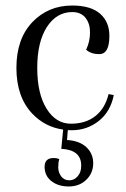

<svg xmlns="http://www.w3.org/2000/svg" viewBox="-20 -464 461 702"><path d="M244.1 -419.9Q187 -419.9 151.4 -365.2Q116.2 -310.5 116.2 -215.8Q116.2 -121.1 150.4 -66.4Q184.6 -11.7 239.3 -11.7Q293.9 -11.7 329.1 -40Q364.3 -67.9 377 -120.1L396 -116.2Q383.8 -55.2 340.8 -21.5Q297.9 12.2 242.2 12.2Q234.9 12.2 228 11.7L225.1 47.9Q271 50.8 295.9 74.2Q320.8 97.7 320.8 132.8Q320.8 168.9 295.4 193.4Q270 217.8 231.4 217.8Q192.9 217.8 168 198.2Q143.1 178.7 143.1 146Q143.1 113.8 175.8 113.8Q189.9 113.8 196.8 118.2Q192.9 128.9 192.9 147.5Q192.9 166 203.6 180.7Q214.8 195.3 233.4 195.3Q252 195.3 264.6 179.7Q277.3 165 276.9 141.1Q276.9 84 204.1 80.1L210.9 9.8Q144.5 0.5 97.7 -48.8Q40 -109.9 40 -215.8Q40 -321.8 98.1 -382.8Q156.2 -443.8 244.1 -443.8Q312 -443.8 346.2 -413.6Q380.4 -383.3 379.9 -332Q379.9 -266.1 342.8 -266.1Q313 -266.1 294.9 -282.2Q309.1 -312 309.1 -344.7Q309.6 -377 293 -398.4Q276.4 -419.9 244.1 -419.9Z"/></svg>

Font: Arapey-Regular
Style: Regular
Weight: 400
Designer: Eduardo Rodriguez Tunni
Foundry: Eduardo Rodriguez Tunni
Version: Version 1.002